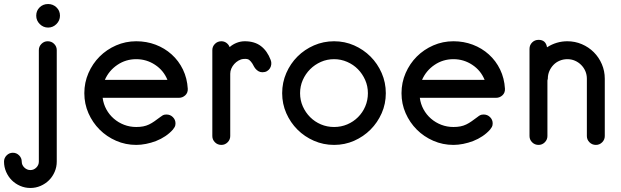

<svg xmlns="http://www.w3.org/2000/svg" viewBox="-113 -705 3086 954"><path d="M126 -568Q102 -568 84.5 -585.5Q67 -603 67 -627Q67 -652 84 -668.5Q101 -685 126 -685Q150 -685 167.5 -668.5Q185 -652 185 -627Q185 -603 167.5 -585.5Q150 -568 126 -568ZM38 229Q11 229 -13 218.5Q-37 208 -54.5 190.5Q-72 173 -82.5 149Q-93 125 -93 98Q-93 80 -80 67Q-67 54 -49 54Q-31 54 -18 67Q-5 80 -5 98Q-5 115 8 127.5Q21 140 38 140Q55 140 67.5 127.5Q80 115 80 98V-456Q80 -474 93 -487Q106 -500 124 -500Q143 -500 156 -487Q169 -474 169 -456V98Q169 125 158.5 149Q148 173 130.5 190.5Q113 208 89 218.5Q65 229 38 229Z M776 -219H397Q401 -188 415.5 -161.5Q430 -135 452.5 -115.5Q475 -96 503.5 -85Q532 -74 564 -74Q583 -74 598.5 -77Q614 -80 627.5 -86.5Q641 -93 654.5 -102.5Q668 -112 684 -124Q690 -129 696.5 -132.5Q703 -136 714 -136Q733 -136 746 -123Q759 -110 759 -92Q759 -81 755 -74Q751 -67 746 -61Q730 -43 708.5 -28.5Q687 -14 662.5 -4.5Q638 5 612.5 10Q587 15 564 15Q511 15 464 -5.5Q417 -26 382 -61Q347 -96 326.5 -142.5Q306 -189 306 -242Q306 -295 326.5 -342Q347 -389 382 -424Q417 -459 464 -479.5Q511 -500 564 -500Q615 -500 660 -483Q705 -466 740 -434.5Q775 -403 796 -359.5Q817 -316 820 -264Q821 -244 807.5 -231.5Q794 -219 776 -219ZM564 -411Q512 -411 470 -382.5Q428 -354 408 -308H719Q700 -355 657.5 -383Q615 -411 564 -411Z M1028 -471Q1044 -485 1063.5 -492.5Q1083 -500 1103 -500Q1152 -500 1183.5 -476Q1215 -452 1232 -407Q1236 -397 1235 -386Q1234 -375 1228.5 -366Q1223 -357 1213.5 -351.5Q1204 -346 1191 -346Q1180 -346 1171.5 -351Q1163 -356 1157 -363Q1152 -369 1148.5 -375.5Q1145 -382 1141 -389Q1134 -400 1125.5 -407Q1117 -414 1097 -412Q1084 -411 1072 -404Q1060 -397 1051 -387Q1042 -377 1036.5 -364.5Q1031 -352 1031 -339V-29Q1031 -11 1018 2Q1005 15 987 15Q968 15 955 2Q942 -11 942 -29V-456Q942 -474 955 -487Q968 -500 987 -500Q1001 -500 1012 -492Q1023 -484 1028 -471Z M1547 15Q1494 15 1447 -5.5Q1400 -26 1365 -61Q1330 -96 1309.5 -142.5Q1289 -189 1289 -242Q1289 -295 1309.5 -342Q1330 -389 1365 -424Q1400 -459 1447 -479.5Q1494 -500 1547 -500Q1600 -500 1646.5 -479.5Q1693 -459 1728 -424Q1763 -389 1783.5 -342Q1804 -295 1804 -242Q1804 -189 1783.5 -142.5Q1763 -96 1728 -61Q1693 -26 1646.5 -5.5Q1600 15 1547 15ZM1547 -411Q1512 -411 1481.5 -397.5Q1451 -384 1428 -361Q1405 -338 1391.5 -307.5Q1378 -277 1378 -242Q1378 -207 1391.5 -176.5Q1405 -146 1428 -123Q1451 -100 1481.5 -87Q1512 -74 1547 -74Q1582 -74 1612.5 -87Q1643 -100 1666 -123Q1689 -146 1702 -176.5Q1715 -207 1715 -242Q1715 -277 1701.5 -307.5Q1688 -338 1665.5 -361Q1643 -384 1612 -397.5Q1581 -411 1547 -411Z M2352 -219H1973Q1977 -188 1991.5 -161.5Q2006 -135 2028.5 -115.5Q2051 -96 2079.5 -85Q2108 -74 2140 -74Q2159 -74 2174.5 -77Q2190 -80 2203.5 -86.5Q2217 -93 2230.5 -102.5Q2244 -112 2260 -124Q2266 -129 2272.5 -132.5Q2279 -136 2290 -136Q2309 -136 2322 -123Q2335 -110 2335 -92Q2335 -81 2331 -74Q2327 -67 2322 -61Q2306 -43 2284.5 -28.5Q2263 -14 2238.5 -4.5Q2214 5 2188.5 10Q2163 15 2140 15Q2087 15 2040 -5.5Q1993 -26 1958 -61Q1923 -96 1902.5 -142.5Q1882 -189 1882 -242Q1882 -295 1902.5 -342Q1923 -389 1958 -424Q1993 -459 2040 -479.5Q2087 -500 2140 -500Q2191 -500 2236 -483Q2281 -466 2316 -434.5Q2351 -403 2372 -359.5Q2393 -316 2396 -264Q2397 -244 2383.5 -231.5Q2370 -219 2352 -219ZM2140 -411Q2088 -411 2046 -382.5Q2004 -354 1984 -308H2295Q2276 -355 2233.5 -383Q2191 -411 2140 -411Z M2605 -470Q2652 -500 2706 -500Q2744 -500 2778 -485.5Q2812 -471 2837.5 -445.5Q2863 -420 2877.5 -386Q2892 -352 2892 -314V-29Q2892 -11 2879 2Q2866 15 2848 15Q2829 15 2816 2Q2803 -11 2803 -29V-314Q2803 -334 2795.5 -351.5Q2788 -369 2774.5 -382.5Q2761 -396 2743.5 -403.5Q2726 -411 2706 -411Q2686 -411 2668 -403.5Q2650 -396 2637 -382.5Q2624 -369 2616.5 -351.5Q2609 -334 2609 -314Q2609 -311 2607 -305V-29Q2607 -11 2594 2Q2581 15 2563 15Q2544 15 2531 2Q2518 -11 2518 -29V-462Q2518 -481 2531 -494Q2544 -507 2563 -507Q2599 -507 2605 -470Z"/></svg>

Font: Hanken
Style: Book
Weight: 400
Designer: Alfredo Marco Pradil
Foundry: Hanken Design Co.
Version: Version 2.06 2014